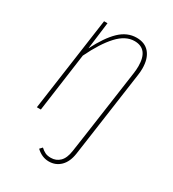

<svg xmlns="http://www.w3.org/2000/svg" viewBox="-177 -627 831 922"><g transform="rotate(30 238.5 -166.0)"><path d="M405 -414Q405 -396 402 -376L349 0L335 98Q328 146 302 171.5Q276 197 238 197Q200 197 168 167L181 153Q194 165 206.5 171Q219 177 238 177Q267 177 287 157.5Q307 138 313 96L327 0L380 -374Q383 -395 383 -414Q383 -510 307 -510Q258 -510 213.5 -462Q169 -414 126 -325L81 0H59L132 -519H151L132 -369Q172 -448 214 -488.5Q256 -529 308 -529Q355 -529 380 -498.5Q405 -468 405 -414Z"/></g></svg>

Font: Fira Sans Extra Condensed Thin
Style: Italic
Weight: 250
Width: 3
Italic angle: -8°
Designer: Carrois Corporate & Edenspiekermann AG
Foundry: Carrois Corporate GbR & Edenspiekermann AG
Version: Version 4.203